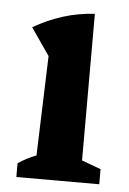

<svg xmlns="http://www.w3.org/2000/svg" viewBox="-43 -537 382 570"><g transform="rotate(5 148.0 -251.5)"><path d="M27 0V-41Q39 -49 52 -56Q65 -63 81 -69L91 -366L35 -447Q76 -471 121.5 -485.5Q167 -500 217 -503V-66L274 -45V0Z"/></g></svg>

Font: Piazzolla 24pt
Style: Bold
Weight: 700
Designer: Juan Pablo del Peral
Foundry: Huerta Tipografica
Version: Version 2.005